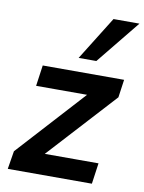

<svg xmlns="http://www.w3.org/2000/svg" viewBox="-87 -836 674 897"><g transform="rotate(10 250.5 -387.5)"><path d="M13 0 27 -86 346 -436V-405H76L90 -504H476L464 -419L140 -65V-99H426L412 0ZM249 -568 378 -775H501L333 -568Z"/></g></svg>

Font: Nunitoga
Style: Bold Italic
Weight: 700
Italic angle: -9°
Designer: Vernon Adams
Foundry: Vernon Adams
Version: Version 1.0